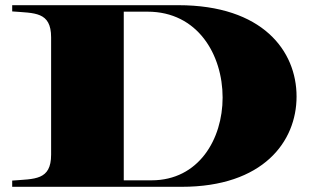

<svg xmlns="http://www.w3.org/2000/svg" viewBox="-20 -720 1210 740"><path d="M667 -700H27V-676C113 -669 177 -676 177 -576V-124C177 -24 113 -31 27 -24V0H680C994 0 1123 -174 1123 -348C1123 -524 992 -700 667 -700ZM564 -25H457V-675H549C742 -675 838 -509 838 -344C838 -184 746 -25 564 -25Z"/></svg>

Font: Sprat Extended Black
Style: Regular
Weight: 900
Width: 9
Designer: Ethan Nakache
Foundry: Collletttivo
Version: Version 2.000;Glyphs 3.2 (3217)